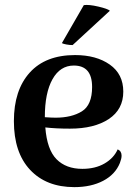

<svg xmlns="http://www.w3.org/2000/svg" viewBox="-20 -754 562 788"><path d="M479 -115Q479 -103 472 -85Q453 -38 403.5 -12Q354 14 285 14Q170 14 103.5 -57Q37 -128 37 -257Q37 -384 102 -456Q167 -528 288 -528Q375 -528 430.5 -489Q486 -450 486 -378Q486 -305 426.5 -265.5Q367 -226 267 -226Q210 -226 166 -231Q173 -140 212 -100.5Q251 -61 318 -61Q371 -61 409 -83Q447 -105 463 -141Q479 -134 479 -115ZM164 -273Q192 -271 208 -271Q274 -271 316 -297Q358 -323 358 -397Q358 -485 283 -485Q227 -485 195.5 -429Q164 -373 164 -273ZM278 -569Q266 -569 252.5 -571.5Q239 -574 234 -577L324 -733Q345 -736 383.5 -727Q422 -718 431 -710Z"/></svg>

Font: Arima Madurai ExtraBold
Style: Regular
Weight: 800
Designer: Joana Correia and Natanael Gama
Foundry: NDISCOVER
Version: Version 1.019